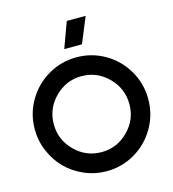

<svg xmlns="http://www.w3.org/2000/svg" viewBox="-128 -993 1002 1109"><g transform="rotate(-15 373.0 -438.0)"><path d="M33.2 -330.1Q33.2 -421.9 78.9 -500.2Q124.5 -578.6 202.9 -624.3Q281.2 -669.9 373 -669.9Q464.8 -669.9 543 -624.3Q621.1 -578.6 666.5 -500.2Q711.9 -421.9 711.9 -330.1Q711.9 -237.8 666.5 -159.2Q621.1 -80.6 543 -34.7Q464.8 11.2 373 11.2Q304.2 11.2 241.2 -15.9Q178.2 -43 132.8 -88.6Q87.4 -134.3 60.3 -197.5Q33.2 -260.7 33.2 -330.1ZM147 -329.1Q147 -236.8 213.6 -169.9Q280.3 -103 373 -103Q465.8 -103 532.5 -169.9Q599.1 -236.8 599.1 -329.1Q599.1 -422.9 532.5 -490Q465.8 -557.1 373 -557.1Q280.3 -557.1 213.6 -490Q147 -422.9 147 -329.1ZM317.9 -733.9 374 -887.2H486.8L423.8 -733.9Z"/></g></svg>

Font: Human Sans Medium
Style: Regular
Weight: 500
Designer: Tim Radville
Foundry: Continuum
Version: Version 1.000;FEAKit 1.0